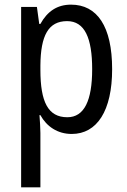

<svg xmlns="http://www.w3.org/2000/svg" viewBox="-20 -567 548 827"><path d="M286 -547C226 -547 184 -518 154 -464H149L139 -537H71V240H154V6C154 -16 152 -44 150 -71H154C181 -22 228 10 289 10C398 10 463 -90 463 -269C463 -454 398 -547 286 -547ZM269 -476C345 -476 377 -403 377 -269C377 -134 343 -62 270 -62C187 -62 154 -128 154 -266V-285C155 -415 189 -476 269 -476Z"/></svg>

Font: Noto Sans Arabic UI Cn
Style: Regular
Weight: 400
Width: 3
Designer: Monotype Design Team, Nadine Chahine and Nizar Qandah
Foundry: Monotype Imaging Inc.
Version: Version 2.010